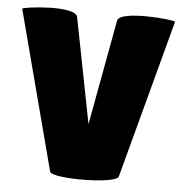

<svg xmlns="http://www.w3.org/2000/svg" viewBox="-51 -750 763 800"><g transform="rotate(5 330.5 -350.0)"><path d="M186 -21C194 9 465 8 473 -26L650 -688C650 -697 417 -718 409 -672L328 -232L242 -672C234 -722 11 -695 11 -687Z"/></g></svg>

Font: Lilita 2
Style: Regular
Weight: 400
Designer: Juan Montoreano
Foundry: Juan Montoreano
Version: Version 2.001